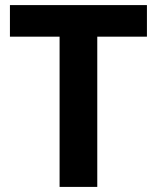

<svg xmlns="http://www.w3.org/2000/svg" viewBox="-20 -734 616 754"><path d="M362 0H214V-590H19V-714H557V-590H362Z"/></svg>

Font: Noto Sans Syriac
Style: Bold
Weight: 700
Designer: Patrick Giasson and the Monotype Design Team
Foundry: Monotype Imaging Inc.
Version: Version 3.000; ttfautohint (v1.8.4.7-5d5b)